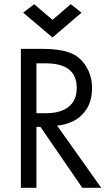

<svg xmlns="http://www.w3.org/2000/svg" viewBox="-20 -901 529 921"><path d="M188 -666.5Q265.1 -666.5 314.9 -648.2Q364.7 -629.9 394.5 -580.1Q421.4 -535.6 421.4 -479.5Q421.4 -418.5 396 -378.9Q370.6 -339.4 332.5 -320.6Q294.4 -301.8 253.9 -298.3L465.8 0H375L173.8 -292.5H154.8V0H80.1V-666.5ZM154.8 -597.2V-357.9H201.2Q270.5 -357.9 309.3 -388.7Q348.1 -419.4 348.1 -479.5Q348.1 -597.2 199.2 -597.2ZM231.9 -721.2 91.3 -840.3 144 -880.9 231.9 -805.7 319.3 -880.9 371.1 -840.3Z"/></svg>

Font: NMS Futura Pro Book
Style: Regular
Weight: 400
Designer: Blend3rman
Version: Version 0.1